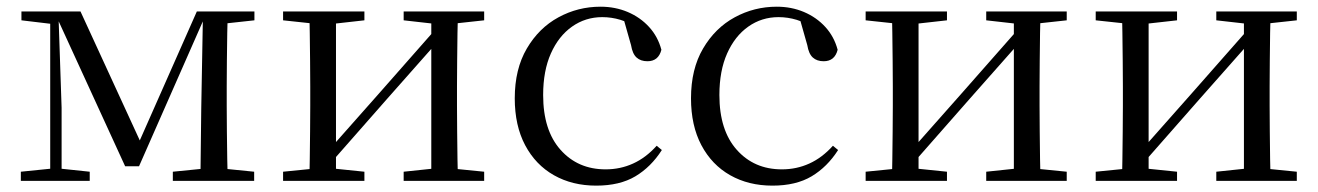

<svg xmlns="http://www.w3.org/2000/svg" viewBox="-20 -551 4016 585"><path d="M361.3 -44.4 152.3 -500.2H146.6V-516H225.3L415.9 -101.4H396.3L579.7 -516H611.3V-500.6H604.5L403.6 -44.4ZM590.6 0 593.2 -221.5 598.5 -516H674Q673 -491.8 672.4 -450.7Q671.8 -409.7 671.3 -365.7Q670.8 -321.7 670.8 -288.3V-228.5Q670.8 -194.3 671.3 -150.3Q671.8 -106.3 672.4 -65.3Q673 -24.4 674 0ZM43.5 0V-27.8L142.2 -37.8H158.3L253.4 -27.8V0ZM506.6 0V-27.8L614.8 -38.6H647L754.4 -27.8V0ZM45.3 -489.1V-516H155.1V-477.4H143.3ZM133 0V-516H157.8L167.7 -222.7V0ZM628.5 -477.4V-516H755.2V-489.1L647.8 -477.4Z M842.5 0V-27.8L950.7 -38.6H985.3L1090.3 -27.8V0ZM1209.9 0V-27.8L1312.6 -38.6H1347L1455.2 -27.8V0ZM922.1 0Q923.3 -24.4 923.8 -65.3Q924.3 -106.3 924.8 -150.3Q925.3 -194.3 925.3 -228.5V-288.3Q925.3 -321.7 924.8 -365.7Q924.3 -409.7 923.8 -450.7Q923.3 -491.8 922.1 -516H1003.7V0ZM981.1 -46.9 945.9 -65.8H957.3L1134.2 -265.6L1315 -470.9L1348.7 -451H1337.4L1159.1 -249.4ZM1294.1 0V-516H1375.4Q1374.4 -491.8 1373.9 -450.7Q1373.4 -409.7 1372.9 -365.7Q1372.4 -321.7 1372.4 -288.3V-228.5Q1372.4 -194.3 1372.9 -150.3Q1373.4 -106.3 1373.9 -65.3Q1374.4 -24.4 1375.4 0ZM842.5 -489.1V-516H1090.3V-489.1L986.1 -477.4H951.7ZM1209.9 -489.1V-516H1455.2V-489.1L1347.8 -477.4H1313.4Z M1796.6 14.6Q1723.8 14.6 1667.8 -17.1Q1611.8 -48.8 1580.1 -108.5Q1548.4 -168.3 1548.4 -251.4Q1548.4 -340.7 1585.2 -403.2Q1621.9 -465.8 1681.5 -498.2Q1741 -530.6 1809.8 -530.6Q1854.5 -530.6 1892.7 -514.4Q1930.9 -498.1 1957.7 -468.8Q1984.5 -439.5 1995.2 -399.3Q1986.3 -364.4 1952.7 -364.4Q1932 -364.4 1919.6 -375.7Q1907.1 -386.9 1902.7 -413.5L1877.7 -501.6L1927.8 -461.9Q1897.5 -482.4 1870.4 -490.6Q1843.3 -498.8 1815 -498.8Q1763.9 -498.8 1722.9 -469.9Q1682 -441 1658.5 -388.2Q1634.9 -335.4 1634.9 -261.5Q1634.9 -153.9 1687.9 -94.5Q1740.8 -35 1825.2 -35Q1870 -35 1908.9 -52.7Q1947.9 -70.3 1980.8 -106.9L1996.6 -93.9Q1963.6 -42.3 1915.9 -13.8Q1868.2 14.6 1796.6 14.6Z M2333.6 14.6Q2260.8 14.6 2204.8 -17.1Q2148.8 -48.8 2117.1 -108.5Q2085.4 -168.3 2085.4 -251.4Q2085.4 -340.7 2122.2 -403.2Q2158.9 -465.8 2218.5 -498.2Q2278 -530.6 2346.8 -530.6Q2391.5 -530.6 2429.7 -514.4Q2467.9 -498.1 2494.7 -468.8Q2521.5 -439.5 2532.2 -399.3Q2523.3 -364.4 2489.7 -364.4Q2469 -364.4 2456.6 -375.7Q2444.1 -386.9 2439.7 -413.5L2414.7 -501.6L2464.8 -461.9Q2434.5 -482.4 2407.4 -490.6Q2380.3 -498.8 2352 -498.8Q2300.9 -498.8 2259.9 -469.9Q2219 -441 2195.5 -388.2Q2171.9 -335.4 2171.9 -261.5Q2171.9 -153.9 2224.9 -94.5Q2277.8 -35 2362.2 -35Q2407 -35 2445.9 -52.7Q2484.9 -70.3 2517.8 -106.9L2533.6 -93.9Q2500.6 -42.3 2452.9 -13.8Q2405.2 14.6 2333.6 14.6Z M2617.5 0V-27.8L2725.7 -38.6H2760.3L2865.3 -27.8V0ZM2984.9 0V-27.8L3087.6 -38.6H3122L3230.2 -27.8V0ZM2697.1 0Q2698.3 -24.4 2698.8 -65.3Q2699.3 -106.3 2699.8 -150.3Q2700.3 -194.3 2700.3 -228.5V-288.3Q2700.3 -321.7 2699.8 -365.7Q2699.3 -409.7 2698.8 -450.7Q2698.3 -491.8 2697.1 -516H2778.7V0ZM2756.1 -46.9 2720.9 -65.8H2732.3L2909.2 -265.6L3090 -470.9L3123.7 -451H3112.4L2934.1 -249.4ZM3069.1 0V-516H3150.4Q3149.4 -491.8 3148.9 -450.7Q3148.4 -409.7 3147.9 -365.7Q3147.4 -321.7 3147.4 -288.3V-228.5Q3147.4 -194.3 3147.9 -150.3Q3148.4 -106.3 3148.9 -65.3Q3149.4 -24.4 3150.4 0ZM2617.5 -489.1V-516H2865.3V-489.1L2761.1 -477.4H2726.7ZM2984.9 -489.1V-516H3230.2V-489.1L3122.8 -477.4H3088.4Z M3318.5 0V-27.8L3426.7 -38.6H3461.3L3566.3 -27.8V0ZM3685.9 0V-27.8L3788.6 -38.6H3823L3931.2 -27.8V0ZM3398.1 0Q3399.3 -24.4 3399.8 -65.3Q3400.3 -106.3 3400.8 -150.3Q3401.3 -194.3 3401.3 -228.5V-288.3Q3401.3 -321.7 3400.8 -365.7Q3400.3 -409.7 3399.8 -450.7Q3399.3 -491.8 3398.1 -516H3479.7V0ZM3457.1 -46.9 3421.9 -65.8H3433.3L3610.2 -265.6L3791 -470.9L3824.7 -451H3813.4L3635.1 -249.4ZM3770.1 0V-516H3851.4Q3850.4 -491.8 3849.9 -450.7Q3849.4 -409.7 3848.9 -365.7Q3848.4 -321.7 3848.4 -288.3V-228.5Q3848.4 -194.3 3848.9 -150.3Q3849.4 -106.3 3849.9 -65.3Q3850.4 -24.4 3851.4 0ZM3318.5 -489.1V-516H3566.3V-489.1L3462.1 -477.4H3427.7ZM3685.9 -489.1V-516H3931.2V-489.1L3823.8 -477.4H3789.4Z"/></svg>

Font: Noto Serif KR
Style: Regular
Weight: 200
Designer: Ryoko NISHIZUKA 西塚涼子 (kana & ideographs); Frank Grießhammer (Latin, Greek & Cyrillic); Wenlong ZHANG 张文龙 (bopomofo); San
Foundry: Adobe
Version: Version 2.001;hotconv 1.1.0;makeotfexe 2.6.0